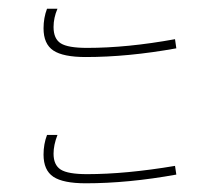

<svg xmlns="http://www.w3.org/2000/svg" viewBox="-20 -515 490 441"><path d="M177 -384Q125 -384 102.5 -399Q80 -414 80 -450Q80 -474 88 -495H112Q103 -474 103 -453Q103 -426 119.5 -415.5Q136 -405 180 -405Q272 -405 382 -425L385 -404Q274 -384 177 -384ZM177 -94Q125 -94 102.5 -109Q80 -124 80 -160Q80 -184 88 -205H112Q103 -182 103 -162Q103 -136 119.5 -125.5Q136 -115 180 -115Q269 -115 382 -134L385 -114Q274 -94 177 -94Z"/></svg>

Font: FiraGO Thin
Style: Regular
Weight: 100
Designer: bBox Type
Foundry: bBox Type GmbH
Version: Version 1.001;PS 001.001;hotconv 1.0.88;makeotf.lib2.5.64775